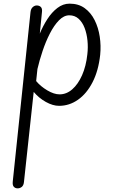

<svg xmlns="http://www.w3.org/2000/svg" viewBox="-20 -571 648 1054"><path d="M76.5 463Q64 463 56 454.5Q48 446 50 426L147.5 -504.5Q149.5 -523 159.8 -532Q170 -541 181.5 -541Q195.5 -541 204 -532.8Q212.5 -524.5 210.5 -506L198.5 -386.5Q215.5 -428 239.8 -465.8Q264 -503.5 295 -527.2Q326 -551 362 -551Q411 -551 445 -526.2Q479 -501.5 499.5 -460.5Q520 -419.5 527.5 -369.8Q535 -320 530 -270Q520.5 -182.5 488.2 -119.8Q456 -57 408.2 -23.5Q360.5 10 304.5 10Q270 10 231.5 -11.5Q193 -33 165 -66.5L111.5 428.5Q109.5 447 99.5 455Q89.5 463 76.5 463ZM178.5 -126Q202.5 -97 239.5 -75Q276.5 -53 307 -53Q345 -53 376.8 -80.8Q408.5 -108.5 430.5 -158Q452.5 -207.5 459.5 -273Q464 -310.5 460.2 -348.2Q456.5 -386 444.5 -417.5Q432.5 -449 411.5 -468Q390.5 -487 360.5 -487Q330.5 -487 303.5 -459.2Q276.5 -431.5 253.8 -387Q231 -342.5 213.8 -291Q196.5 -239.5 185.5 -192Z"/></svg>

Font: Edu SA Hand
Style: Regular
Weight: 400
Designer: Tina and Corey Anderson, Eben Sorkin, Mirko Velimirovic
Foundry: Google for Education
Version: Version 2.000